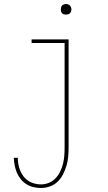

<svg xmlns="http://www.w3.org/2000/svg" viewBox="-20 -727 540 960"><path d="M185 213Q166 213 147 208.5Q128 204 112 194Q96 184 84 169Q72 154 64.5 136.5Q57 119 53.5 100Q50 81 49 62H69Q69 87 76 111.5Q83 136 98 155.5Q113 175 136.5 185Q160 195 185 195Q205 195 224.5 187Q244 179 258 164Q272 149 281 130.5Q290 112 295 92Q300 72 301.5 51.5Q303 31 303 10V-512H138V-530H323V10Q323 33 321 56Q319 79 312.5 101Q306 123 295.5 144Q285 165 268.5 181Q252 197 230 205Q208 213 185 213ZM310 -654Q305 -654 299.5 -655.5Q294 -657 290.5 -660.5Q287 -664 285.5 -669.5Q284 -675 284 -680Q284 -685 285.5 -690.5Q287 -696 290.5 -699.5Q294 -703 299.5 -705Q305 -707 310 -707Q315 -707 320.5 -705Q326 -703 329.5 -699.5Q333 -696 335 -690.5Q337 -685 337 -680Q337 -675 335 -669.5Q333 -664 329.5 -660.5Q326 -657 320.5 -655.5Q315 -654 310 -654Z"/></svg>

Font: Iosevka Slab Thin
Style: Regular
Weight: 100
Monospace: yes
Designer: Belleve Invis
Foundry: Belleve Invis
Version: Version 11.1.0; ttfautohint (v1.8.3)